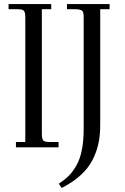

<svg xmlns="http://www.w3.org/2000/svg" viewBox="-20 -722 612 941"><path d="M268.1 178.2Q297.4 159.2 317.6 138.9Q337.9 118.7 355.2 87.6Q372.6 56.6 381.3 12.2Q390.1 -32.2 390.1 -90.8V-637.2Q390.1 -662.1 383.1 -668.9Q376 -675.8 351.1 -676.8H308.1V-702.1H517.1V-676.8H471.2V-110.8Q471.2 -60.1 462.4 -18.6Q453.6 22.9 432.9 63Q412.1 103 374.5 137.2Q336.9 171.4 282.2 199.2ZM22 -676.8V-702.1H231V-676.8H185.1V-65.9Q185.1 -41 192.1 -33.4Q199.2 -25.9 224.1 -25.9H267.1V0H58.1V-25.9H104V-637.2Q104 -662.1 96.9 -669.4Q89.8 -676.8 64.9 -676.8Z"/></svg>

Font: Dihjauti S
Style: Regular
Weight: 400
Designer: T. Christopher White
Version: Version 3.0.0